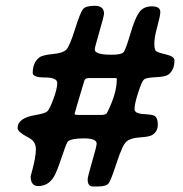

<svg xmlns="http://www.w3.org/2000/svg" viewBox="-20 -682 644 676"><path d="M243.2 -283.7V-280.3Q243.2 -277.3 254.4 -277.3H334.5Q353.5 -277.3 356.9 -284.7Q391.1 -353 391.1 -400.9V-404.3Q391.1 -407.2 387.2 -407.2H293Q279.8 -407.2 276.9 -397.9Q243.2 -285.6 243.2 -283.7ZM320.3 -176.3Q320.3 -194.8 275.1 -194.8Q230 -194.8 218.3 -183.1Q213.9 -178.7 197 -127.9Q180.2 -77.1 170.4 -61Q150.4 -26.9 114.7 -26.9Q87.9 -26.9 87.9 -61.5L92.3 -77.6Q106.4 -129.4 106.4 -156.5Q106.4 -183.6 82.5 -196.3Q42 -217.3 42 -231Q42 -266.6 104.5 -276.9Q138.2 -282.7 146.2 -289.6Q154.3 -296.4 168 -333.3Q181.6 -370.1 181.6 -389.6Q181.6 -409.2 138.4 -409.2Q95.2 -409.2 95.2 -425.3Q95.2 -461.4 118.2 -479.5Q129.4 -488.3 165.8 -491.7Q202.1 -495.1 213.9 -507.8Q225.6 -520.5 243.9 -578.6Q262.2 -636.7 271.7 -649.2Q281.2 -661.6 313.7 -661.6Q346.2 -661.6 346.2 -634.3Q346.2 -625.5 329.8 -569.8Q313.5 -514.2 313.5 -507.8Q313.5 -489.3 373 -489.3Q406.7 -489.3 414.6 -497.8Q422.4 -506.3 438.5 -561.5Q454.6 -616.7 469.7 -638.2Q484.9 -659.7 514.6 -659.7Q544.4 -659.7 544.4 -639.6Q544.4 -626.5 533.9 -588.6Q523.4 -550.8 523.4 -529.8Q523.4 -508.8 528.3 -503.2Q533.2 -497.6 563.7 -490.5Q594.2 -483.4 594.2 -469.7Q594.2 -435.1 572.8 -419.4Q562 -411.6 528.3 -410.2Q494.6 -408.7 487.1 -402.3Q479.5 -396 466.6 -356.2Q453.6 -316.4 453.6 -297.9Q453.6 -284.2 479 -280.8L494.6 -279.8Q515.6 -278.3 522.5 -274.9Q535.6 -268.6 535.6 -243.4Q535.6 -218.3 515.6 -206.5Q504.9 -200.2 472.4 -198.2Q439.9 -196.3 425.5 -183.8Q411.1 -171.4 391.1 -109.9Q371.1 -48.3 362.8 -36.9Q354.5 -25.4 324.2 -25.4H307.6Q288.6 -25.4 288.6 -50.3Q288.6 -59.1 304.4 -113Q320.3 -167 320.3 -176.3Z"/></svg>

Font: Averia Libre
Style: Bold Italic
Weight: 700
Italic angle: -6.90001°
Version: Version 1.002